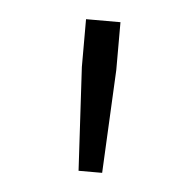

<svg xmlns="http://www.w3.org/2000/svg" viewBox="-32 -797 304 300"><g transform="rotate(5 120.5 -646.5)"><path d="M92 -690V-765H146V-690L138 -528H101Z"/></g></svg>

Font: Merged Yaku Han JP ExtraLight
Style: Regular
Weight: 250
Designer: Ryoko NISHIZUKA 西塚涼子 (kana, bopomofo & ideographs); Paul D. Hunt (Latin, Greek & Cyrillic); Sandoll Communications 산돌커뮤니
Foundry: Adobe
Version: Version 2.004